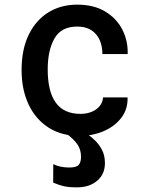

<svg xmlns="http://www.w3.org/2000/svg" viewBox="-20 -576 640 827"><path d="M323.5 9.5Q245.5 9.5 189.5 -26.2Q133.5 -62 103.2 -126Q73 -190 73 -274.5Q73 -363.5 103.8 -426.5Q134.5 -489.5 188.5 -522.8Q242.5 -556 312.5 -556Q384 -556 433 -526.5Q482 -497 506.8 -448.8Q531.5 -400.5 530 -343H421Q421 -369 414.2 -390.5Q407.5 -412 394 -428Q380.5 -444 360.2 -452.8Q340 -461.5 313 -461.5Q244.5 -462 215 -411Q185.5 -360 185.5 -277Q185.5 -181.5 220.5 -133.5Q255.5 -85.5 326.5 -85.5Q353 -85.5 374.5 -94.2Q396 -103 409.2 -119Q422.5 -135 424 -156.5H529.5Q531 -104.5 501.5 -67.2Q472 -30 424.5 -10.2Q377 9.5 323.5 9.5ZM311.5 231Q276 231 254.8 226Q233.5 221 209 210.5L209.5 131Q222.5 137.5 239.5 141.5Q256.5 145.5 278.5 145.5Q309.5 145.5 319.2 133.8Q329 122 329 99.5Q329 69 314 46.8Q299 24.5 266.5 0H354.5Q371.5 12 389.5 29.2Q407.5 46.5 419.8 70.5Q432 94.5 432 126.5Q432 174 398.5 202.5Q365 231 311.5 231Z"/></svg>

Font: Spline Sans Mono Medium
Style: Regular
Weight: 500
Monospace: yes
Version: Version 1.004